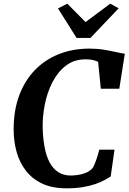

<svg xmlns="http://www.w3.org/2000/svg" viewBox="-20 -1016 699 1044"><path d="M342.1 8Q263.6 8 208.9 -18Q154.1 -44 120 -88.8Q85.9 -133.6 70.1 -190.7Q54.4 -247.7 54.2 -309.7Q53.7 -413.1 83.7 -494.9Q113.7 -576.7 168.9 -634.1Q224.1 -691.6 299.9 -721.6Q375.6 -751.7 466.5 -751.7Q508.6 -751.7 545.8 -745.6Q583 -739.4 612.1 -732.7Q641.2 -726 658.7 -723.8L628.7 -533.4H528.2L513.5 -680.1Q505.5 -683.8 495.8 -686.8Q486.2 -689.8 473.8 -691.6Q461.5 -693.4 444.9 -693.4Q382.6 -693.4 337.9 -658.7Q293.1 -624.1 264.7 -568.2Q236.2 -512.2 223.4 -446.5Q210.6 -380.8 212.1 -319.1Q213.8 -260.9 223 -213.4Q232.1 -165.9 250.3 -132.1Q268.5 -98.3 296.8 -80Q325.1 -61.6 364.9 -61.6Q379.8 -61.6 401.1 -64.3Q422.3 -67 444.3 -75.4Q466.3 -83.7 483 -101.2Q488.8 -110.3 493.8 -122Q498.9 -133.7 503.4 -146.9Q508 -160.1 512.2 -174.2Q516.3 -188.3 519.8 -202.2H602.6L581.9 -56.6Q567.9 -47.4 547.2 -36.2Q526.4 -25 497.5 -14.9Q468.5 -4.8 430 1.6Q391.6 8 342.1 8ZM396.4 -809.6 295.4 -970.3 345.9 -996.1Q370.9 -971 395.7 -946Q420.5 -921 445.2 -895.9Q478.8 -921 512.3 -946Q545.7 -971 579.3 -996.1L625.3 -971L471.7 -809.6Z"/></svg>

Font: Merriweather Light
Style: Italic
Weight: 300
Italic angle: -7.8°
Designer: Eben Sorkin
Foundry: Eben Sorkin
Version: Version 2.101